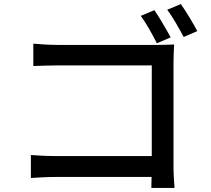

<svg xmlns="http://www.w3.org/2000/svg" viewBox="-20 -880 1040 945"><path d="M740 -830 673 -802C699 -766 732 -708 752 -667L820 -696C800 -733 764 -795 740 -830ZM870 -860 803 -832C830 -797 862 -739 884 -698L951 -727C931 -765 895 -825 870 -860ZM144 -665V-555C170 -556 221 -558 260 -558H727V-112H248C205 -112 161 -115 132 -117V-4C161 -6 211 -9 251 -9H726C726 13 725 32 725 45H839C837 24 834 -25 834 -60V-578C834 -604 836 -639 837 -661C818 -660 784 -659 757 -659H260C226 -659 179 -662 144 -665Z"/></svg>

Font: Noto Sans HK Medium
Style: Regular
Weight: 500
Designer: Ryoko NISHIZUKA 西塚涼子 (kana, bopomofo & ideographs); Paul D. Hunt (Latin, Greek & Cyrillic); Sandoll Communications 산돌커뮤니
Foundry: Adobe
Version: Version 2.002;hotconv 1.0.116;makeotfexe 2.5.65601